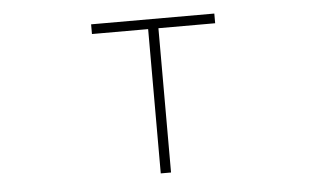

<svg xmlns="http://www.w3.org/2000/svg" viewBox="-43 -591 1085 655"><g transform="rotate(-5 500.0 -263.5)"><path d="M482.4 0V-494.1H290V-527.3H711.9V-494.1H517.6V0Z"/></g></svg>

Font: GenEi Gothic M ExtraLight
Style: Regular
Weight: 200
Designer: o_tamon (Modified); [Source Han Sans]
Ryoko NISHIZUKA  (kana & ideographs); Paul D. Hunt (Latin, Greek & Cyrillic); Wenl
Version: Version 1.1a;Original Version 1.004